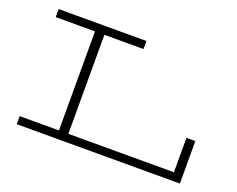

<svg xmlns="http://www.w3.org/2000/svg" viewBox="-110 -881 1328 1075"><g transform="rotate(20 554.5 -343.0)"><path d="M1044 -253V0H72V-48H306V-638H72V-686H595V-638H362V-48H991V-253Z"/></g></svg>

Font: BioRhyme Expanded Light
Style: Regular
Weight: 300
Width: 7
Designer: Aoife Mooney
Foundry: Aoife Mooney Type
Version: Version 1.001